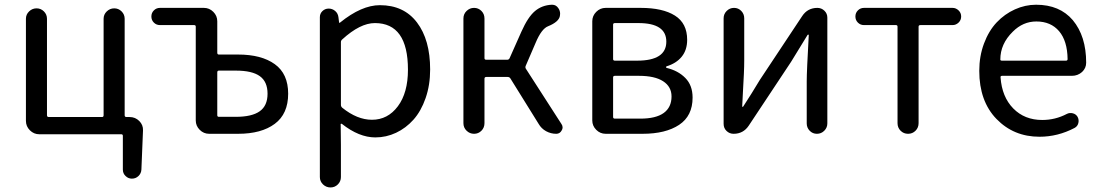

<svg xmlns="http://www.w3.org/2000/svg" viewBox="-20 -577 4746 828"><path d="M517.6 -80.1Q517.6 -72.3 525.4 -72.3H539.1Q563.5 -72.3 580.6 -55.2Q597.7 -38.1 596.7 -14.6L589.8 154.3Q588.9 170.9 577.1 182.1Q565.4 193.4 548.8 193.4Q533.2 193.4 521.5 182.1Q509.8 170.9 509.8 154.3V8.8Q509.8 2 502.9 2H149.4Q126 2 108.9 -15.1Q91.8 -32.2 91.8 -55.7V-496.1Q91.8 -514.6 105.5 -527.8Q119.1 -541 137.7 -541Q156.2 -541 169.4 -527.8Q182.6 -514.6 182.6 -496.1V-80.1Q182.6 -72.3 190.4 -72.3H419.9Q426.8 -72.3 426.8 -80.1V-496.1Q426.8 -514.6 440.4 -527.8Q454.1 -541 472.7 -541Q491.2 -541 504.4 -527.8Q517.6 -514.6 517.6 -496.1Z M881.8 0Q858.4 0 841.3 -17.1Q824.2 -34.2 824.2 -57.6V-461.9Q824.2 -468.8 817.4 -468.8H669.9Q654.3 -468.8 643.6 -479.5Q632.8 -490.2 632.8 -505.9Q632.8 -521.5 643.6 -532.2Q654.3 -543 669.9 -543H859.4Q882.8 -543 899.9 -525.9Q917 -508.8 917 -485.4V-349.6Q917 -341.8 923.8 -341.8H1006.8Q1107.4 -341.8 1165 -300.3Q1222.7 -258.8 1222.7 -172.9Q1222.7 -85.9 1165 -43Q1107.4 0 1006.8 0ZM917 -80.1Q917 -73.2 923.8 -73.2H997.1Q1066.4 -73.2 1100.1 -97.2Q1133.8 -121.1 1133.8 -172.9Q1133.8 -224.6 1100.6 -248.5Q1067.4 -272.5 997.1 -272.5H923.8Q917 -272.5 917 -264.6Z M1359.4 186.5V-502.9Q1359.4 -518.6 1370.6 -529.3Q1381.8 -540 1397.5 -540Q1413.1 -540 1425.3 -529.8Q1437.5 -519.5 1439.5 -502.9L1442.4 -479.5Q1442.4 -478.5 1443.8 -478.5Q1445.3 -478.5 1446.3 -479.5Q1539.1 -554.7 1618.2 -554.7Q1721.7 -554.7 1778.3 -480Q1835 -405.3 1835 -277.3Q1835 -210 1815.4 -153.8Q1795.9 -97.7 1763.2 -61Q1730.5 -24.4 1688 -4.4Q1645.5 15.6 1598.6 15.6Q1528.3 15.6 1454.1 -43Q1452.1 -43.9 1450.2 -43Q1448.2 -42 1449.2 -40L1450.2 47.9V186.5Q1450.2 205.1 1437 218.3Q1423.8 231.4 1405.3 231.4Q1386.7 231.4 1373 218.3Q1359.4 205.1 1359.4 186.5ZM1584 -60.5Q1652.3 -60.5 1695.8 -118.7Q1739.3 -176.8 1739.3 -276.4Q1739.3 -477.5 1596.7 -477.5Q1533.2 -477.5 1456.1 -407.2Q1450.2 -402.3 1450.2 -395.5V-125Q1450.2 -117.2 1456.1 -112.3Q1520.5 -60.5 1584 -60.5Z M2247.1 -293Q2244.1 -286.1 2248 -280.3L2401.4 -42Q2406.2 -35.2 2406.2 -27.3Q2406.2 -20.5 2402.3 -14.6Q2394.5 0 2378.9 0Q2355.5 0 2335 -11.2Q2314.5 -22.5 2302.7 -43L2180.7 -239.3Q2176.8 -245.1 2168.9 -245.1H2077.1Q2069.3 -245.1 2069.3 -237.3V-45.9Q2069.3 -26.4 2056.2 -13.2Q2043 0 2024.4 0Q2005.9 0 1992.2 -13.2Q1978.5 -26.4 1978.5 -45.9V-497.1Q1978.5 -516.6 1992.2 -529.8Q2005.9 -543 2024.4 -543Q2043 -543 2056.2 -529.8Q2069.3 -516.6 2069.3 -497.1V-326.2Q2069.3 -319.3 2077.1 -319.3H2167Q2174.8 -319.3 2177.7 -326.2L2228.5 -440.4Q2256.8 -503.9 2287.1 -529.3Q2317.4 -554.7 2359.4 -556.6Q2360.4 -556.6 2361.3 -556.6Q2377.9 -556.6 2387.7 -542Q2395.5 -531.2 2395.5 -517.6Q2395.5 -512.7 2394.5 -507.8Q2389.6 -482.4 2343.8 -463.9Q2315.4 -453.1 2290 -392.6Z M2591.8 0Q2568.4 0 2551.3 -17.1Q2534.2 -34.2 2534.2 -57.6V-485.4Q2534.2 -508.8 2551.3 -525.9Q2568.4 -543 2591.8 -543H2743.2Q2837.9 -543 2890.6 -509.8Q2943.4 -476.6 2943.4 -405.3Q2943.4 -361.3 2919.9 -332.5Q2896.5 -303.7 2854.5 -291Q2852.5 -290 2852.5 -287.6Q2852.5 -285.2 2854.5 -284.2Q2904.3 -272.5 2935.5 -240.7Q2966.8 -209 2966.8 -156.2Q2966.8 -77.1 2908.7 -38.6Q2850.6 0 2751 0ZM2624 -322.3Q2624 -315.4 2631.8 -315.4H2727.5Q2853.5 -315.4 2853.5 -397.5Q2853.5 -477.5 2733.4 -477.5H2631.8Q2624 -477.5 2624 -470.7ZM2624 -72.3Q2624 -65.4 2631.8 -65.4H2741.2Q2808.6 -65.4 2842.3 -89.8Q2876 -114.3 2876 -161.1Q2876 -203.1 2839.8 -226.6Q2803.7 -250 2735.4 -250H2631.8Q2624 -250 2624 -243.2Z M3143.6 0Q3126 0 3113.3 -12.2Q3100.6 -24.4 3100.6 -43V-498Q3100.6 -516.6 3113.8 -529.8Q3127 -543 3145.5 -543Q3164.1 -543 3176.8 -529.8Q3189.5 -516.6 3189.5 -498V-316.4Q3189.5 -291 3188 -258.3Q3186.5 -225.6 3184.1 -184.1Q3181.6 -142.6 3180.7 -118.2Q3180.7 -116.2 3182.6 -116.2Q3184.6 -116.2 3185.5 -118.2Q3221.7 -173.8 3256.8 -232.4L3439.5 -507.8Q3462.9 -543 3504.9 -543Q3522.5 -543 3535.2 -530.8Q3547.9 -518.6 3547.9 -501V-44.9Q3547.9 -26.4 3534.7 -13.2Q3521.5 0 3502.9 0Q3484.4 0 3471.7 -13.2Q3459 -26.4 3459 -44.9V-226.6Q3459 -268.6 3467.8 -425.8Q3467.8 -427.7 3465.8 -427.7Q3463.9 -427.7 3462.9 -426.8Q3406.2 -335 3391.6 -310.5L3209 -35.2Q3185.5 0 3143.6 0Z M3850.6 -45.9V-461.9Q3850.6 -468.8 3843.8 -468.8H3706.1Q3690.4 -468.8 3679.7 -479.5Q3668.9 -490.2 3668.9 -505.9Q3668.9 -521.5 3679.7 -532.2Q3690.4 -543 3706.1 -543H4087.9Q4102.5 -543 4113.8 -532.2Q4125 -521.5 4125 -505.9Q4125 -490.2 4113.8 -479.5Q4102.5 -468.8 4087.9 -468.8H3949.2Q3941.4 -468.8 3941.4 -461.9V-45.9Q3941.4 -26.4 3928.2 -13.2Q3915 0 3896 0Q3877 0 3863.8 -13.2Q3850.6 -26.4 3850.6 -45.9Z M4462.9 12.7Q4351.6 12.7 4277.3 -64Q4203.1 -140.6 4203.1 -271.5Q4203.1 -335 4223.6 -389.6Q4244.1 -444.3 4278.3 -480.5Q4312.5 -516.6 4356.9 -536.6Q4401.4 -556.6 4448.2 -556.6Q4549.8 -556.6 4606.4 -490.2Q4664.1 -420.9 4664.1 -306.6Q4664.1 -283.2 4646.5 -266.6Q4627.9 -250 4602.5 -250H4301.8Q4293.9 -250 4294.9 -243.2Q4300.8 -159.2 4349.6 -109.4Q4398.4 -59.6 4474.6 -59.6Q4531.2 -59.6 4581.1 -85.9Q4592.8 -91.8 4606.4 -88.4Q4620.1 -85 4627 -73.2Q4633.8 -60.5 4630.4 -46.4Q4627 -32.2 4614.3 -25.4Q4542 12.7 4462.9 12.7ZM4293.9 -320.3Q4293.9 -315.4 4300.8 -315.4H4577.1Q4584 -315.4 4584 -322.3Q4584 -322.3 4584 -322.3Q4583 -400.4 4547.4 -442.4Q4511.7 -484.4 4449.2 -484.4Q4391.6 -484.4 4347.7 -440.4Q4293.9 -387.7 4293.9 -320.3Z"/></svg>

Font: Gen Jyuu Gothic P Regular
Style: Regular
Weight: 400
Designer: [Source Han Sans]
Ryoko NISHIZUKA  (kana & ideographs); Paul D. Hunt (Latin, Greek & Cyrillic); Wenlong ZHANG  (bopomofo
Version: Version 1.002.20150607